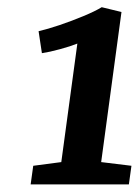

<svg xmlns="http://www.w3.org/2000/svg" viewBox="-20 -922 376 520"><path d="M70 -473 146 -483 189.5 -804Q171 -796.5 142.5 -788.8Q114 -781 93.5 -778L84.5 -837.5Q108.5 -843 141.8 -854.2Q175 -865.5 206.2 -878.5Q237.5 -891.5 255.5 -902.5L309 -889.5L254 -483L336 -473L329 -422.5H63Z"/></svg>

Font: Merriweather Black
Style: Italic
Weight: 900
Italic angle: -7.8°
Designer: Eben Sorkin
Foundry: Eben Sorkin
Version: Version 2.200;gftools[0.9.31]